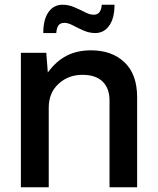

<svg xmlns="http://www.w3.org/2000/svg" viewBox="-20 -788 665 808"><path d="M162.1 -648.9Q162.1 -706.1 184.1 -737.1Q206.1 -768.1 243.2 -768.1Q268.6 -768.1 293.5 -757.3Q318.4 -746.6 338.9 -736.1Q359.4 -725.6 375 -726.1Q405.3 -726.1 408.2 -768.1H461.9Q461.9 -711.4 439.7 -680.2Q417.5 -648.9 380.9 -648.9Q355.5 -648.9 330.8 -659.9Q306.2 -670.9 285.9 -681.6Q265.6 -692.4 250 -691.9Q233.4 -691.4 225.8 -680.7Q218.3 -669.9 216.8 -648.9ZM67.9 0V-565.9H174.8L181.2 -482.9Q216.3 -530.8 260.5 -553.5Q304.7 -576.2 362.8 -576.2Q451.2 -576.2 504.2 -525.6Q557.1 -475.1 557.1 -378.9V0H440.9V-365.2Q440.9 -416 411.9 -444.6Q382.8 -473.1 327.1 -473.1Q267.6 -473.1 226.6 -435.5Q185.5 -397.9 185.1 -335.9V0Z"/></svg>

Font: BDO Grotesk Medium
Style: Regular
Weight: 500
Designer: Deni Anggara
Foundry: Lokal Container
Version: Version 2.000